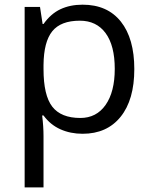

<svg xmlns="http://www.w3.org/2000/svg" viewBox="-20 -565 653 825"><path d="M335 9.8Q282.7 9.8 239.5 -9.5Q196.3 -28.8 167 -68.8H161.1Q167 -22 167 20V240.2H85.9V-535.2H151.9L163.1 -461.9H167Q198.2 -505.9 239.7 -525.4Q281.2 -544.9 335 -544.9Q441.4 -544.9 499.3 -472.2Q557.1 -399.4 557.1 -268.1Q557.1 -136.2 498.3 -63.2Q439.5 9.8 335 9.8ZM323.2 -476.1Q241.2 -476.1 204.6 -430.7Q168 -385.3 167 -286.1V-268.1Q167 -155.3 204.6 -106.7Q242.2 -58.1 325.2 -58.1Q394.5 -58.1 433.8 -114.3Q473.1 -170.4 473.1 -269Q473.1 -369.1 433.8 -422.6Q394.5 -476.1 323.2 -476.1Z"/></svg>

Font: f02293617
Style: Regular
Weight: 400
Foundry: Ascender Corporation
Version: Version 1.10